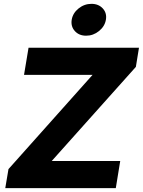

<svg xmlns="http://www.w3.org/2000/svg" viewBox="-20 -975 740 995"><path d="M7.3 0 23.9 -98.6 459.5 -586.9H104.5L127.9 -727.5H700.2L684.1 -628.4L248 -140.6H603L580.1 0ZM426.3 -790Q389.6 -790 367.9 -814Q346.2 -837.9 351.6 -872.6Q357.4 -907.2 387.2 -931.2Q417 -955.1 454.1 -955.1Q490.7 -955.1 512.7 -931.2Q534.7 -907.2 528.8 -872.6Q522.9 -838.4 493.2 -814.2Q463.4 -790 426.3 -790Z"/></svg>

Font: Inter 16pt ExtraBold
Style: Italic
Weight: 800
Italic angle: -9.3988°
Version: Version 4.001;git-66647c0bb